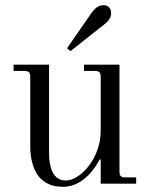

<svg xmlns="http://www.w3.org/2000/svg" viewBox="-20 -704 574 736"><path d="M237 -519 250 -508 378 -609C394 -621 406 -635 406 -653C406 -671 396 -684 378 -684C360 -684 347 -677 329 -652ZM32 -432H74C90 -432 96 -426 96 -410V-137C96 -102 106 -43 142 -14C161 2 183 12 223 12C276 12 327 -26 362 -93L366 -92V0H502V-24H460C444 -24 438 -30 438 -46V-456H302V-432H344C360 -432 366 -426 366 -410V-202C366 -97 288 -12 232 -12C180 -12 168 -69 168 -117V-456H32Z"/></svg>

Font: Old Standard
Style: Regular
Weight: 400
Designer: Alexey Kryukov <alexios@thessalonica.org.ru>
Version: Version 2.0